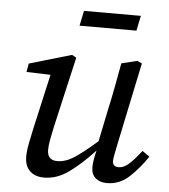

<svg xmlns="http://www.w3.org/2000/svg" viewBox="-51 -728 691 787"><g transform="rotate(5 294.5 -334.5)"><path d="M159 13Q122 13 100.5 -7.5Q79 -28 79 -67Q79 -91 85.5 -123Q92 -155 98 -183L149 -409L50 -412L56 -447L230 -498L248 -488L181 -196Q175 -168 170.5 -144Q166 -120 166 -102Q166 -59 207 -59Q241 -59 276.5 -82Q312 -105 369 -155L396 -286Q407 -335 416 -383.5Q425 -432 434 -481L499 -497L518 -488L447 -149Q443 -127 439 -109Q435 -91 435 -80Q435 -56 460 -56Q480 -56 500.5 -73.5Q521 -91 552 -131L582 -110Q549 -61 509.5 -24Q470 13 417 13Q389 13 371 -2Q353 -17 353 -47Q353 -72 364 -116Q308 -56 259.5 -21.5Q211 13 159 13ZM250 -620 263 -682H497L484 -620Z"/></g></svg>

Font: Source Serif 4 SmText
Style: Italic
Weight: 400
Italic angle: -12°
Designer: Frank Grießhammer
Foundry: Adobe
Version: Version 4.005;hotconv 1.1.0;makeotfexe 2.6.0